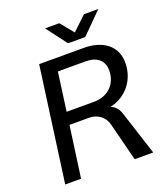

<svg xmlns="http://www.w3.org/2000/svg" viewBox="-153 -963 934 1070"><g transform="rotate(-20 314.0 -428.0)"><path d="M48 0H142L184 -304H301C347 -304 390 -276 402 -228L460 0H570L486 -260C476 -292 456 -312 433 -320C535 -343 595 -427 595 -524C595 -620 523 -680 405 -680H141ZM332 -734H434L556 -856H471L388 -778L324 -856H240ZM194 -378 225 -606H390C457 -606 496 -572 496 -514C496 -433 439 -378 356 -378Z"/></g></svg>

Font: Ronzino Oblique
Style: Italic
Weight: 400
Italic angle: -8°
Designer: Nunzio Mazzaferro
Foundry: Collletttivo
Version: Version 1.000;Glyphs 3.3 (3337)